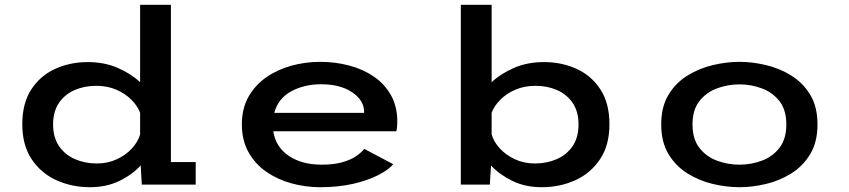

<svg xmlns="http://www.w3.org/2000/svg" viewBox="-20 -770 3540 801"><path d="M355 11Q280 11 215.8 -18Q151.5 -47 112.2 -105.5Q73 -164 73 -251.5Q73 -339 110.2 -396.5Q147.5 -454 209.8 -482.5Q272 -511 346 -511Q415.5 -511 471.2 -486.8Q527 -462.5 564.5 -427V-750H693V-94H796.5V0H571.5L567 -80Q532 -41.5 478 -15.2Q424 11 355 11ZM201.5 -250.5Q201.5 -196.5 226.5 -160.2Q251.5 -124 293 -106Q334.5 -88 384 -88Q430 -88 467.8 -105.8Q505.5 -123.5 530.8 -151.2Q556 -179 564.5 -209.5V-300Q553.5 -328.5 527.8 -354.2Q502 -380 464.8 -396Q427.5 -412 381 -412Q332 -412 291.2 -394.2Q250.5 -376.5 226 -340.8Q201.5 -305 201.5 -250.5Z M1315.5 11Q1254.5 11 1196.2 -5Q1138 -21 1091.2 -53.2Q1044.5 -85.5 1016.8 -135Q989 -184.5 989 -251Q989 -317 1016.5 -366Q1044 -415 1090.8 -447.5Q1137.5 -480 1195.8 -496Q1254 -512 1315.5 -512Q1378.5 -512 1436.2 -496.8Q1494 -481.5 1539.2 -450.8Q1584.5 -420 1611 -373Q1637.5 -326 1637.5 -262.5Q1637.5 -239 1633.5 -222.5H1120Q1130 -157 1184.5 -120Q1239 -83 1322 -83Q1374.5 -83 1410.5 -93.8Q1446.5 -104.5 1468 -120Q1489.5 -135.5 1499.5 -149L1620.5 -85Q1601.5 -62 1558.5 -39.8Q1515.5 -17.5 1453.5 -3.2Q1391.5 11 1315.5 11ZM1319 -418.5Q1250.5 -418.5 1195.8 -389.5Q1141 -360.5 1124 -299H1499V-303.5Q1499 -351 1449.5 -384.8Q1400 -418.5 1319 -418.5Z M1902.5 0V-750H2031V-427Q2068.5 -462.5 2124.2 -486.8Q2180 -511 2249.5 -511Q2323.5 -511 2385.8 -482.5Q2448 -454 2485.2 -396.5Q2522.5 -339 2522.5 -251.5Q2522.5 -164 2483.2 -105.5Q2444 -47 2379.8 -18Q2315.5 11 2240.5 11Q2171.5 11 2117.8 -15.2Q2064 -41.5 2028.5 -79.5L2023.5 0ZM2214.5 -412Q2168 -412 2130.5 -396Q2093 -380 2067.5 -354.2Q2042 -328.5 2031 -300V-209.5Q2039.5 -179 2064.8 -151.2Q2090 -123.5 2127.8 -105.8Q2165.5 -88 2211.5 -88Q2261 -88 2302.5 -106Q2344 -124 2368.8 -160.2Q2393.5 -196.5 2393.5 -250.5Q2393.5 -305 2369 -340.8Q2344.5 -376.5 2304 -394.2Q2263.5 -412 2214.5 -412Z M3065 11Q3011 11 2954 -2.5Q2897 -16 2848 -46.5Q2799 -77 2768.8 -127.2Q2738.5 -177.5 2738.5 -251Q2738.5 -324.5 2768.8 -374.5Q2799 -424.5 2848 -454.8Q2897 -485 2954 -498.5Q3011 -512 3065 -512Q3118.5 -512 3175.5 -498.5Q3232.5 -485 3281.2 -454.8Q3330 -424.5 3360.2 -374.5Q3390.5 -324.5 3390.5 -251Q3390.5 -177.5 3360.2 -127.2Q3330 -77 3281.2 -46.5Q3232.5 -16 3175.5 -2.5Q3118.5 11 3065 11ZM3065 -83Q3113.5 -83 3158.5 -99.8Q3203.5 -116.5 3232 -153.5Q3260.5 -190.5 3260.5 -251Q3260.5 -311 3232 -347.8Q3203.5 -384.5 3158.5 -401.2Q3113.5 -418 3065 -418Q3016 -418 2971 -401.2Q2926 -384.5 2897.5 -347.8Q2869 -311 2869 -251Q2869 -190.5 2897.5 -153.5Q2926 -116.5 2971 -99.8Q3016 -83 3065 -83Z"/></svg>

Font: Trispace SemiExpanded Medium
Style: Regular
Weight: 500
Width: 6
Designer: Tyler Finck
Foundry: Etcetera Type Company
Version: Version 1.210; ttfautohint (v1.8.3)